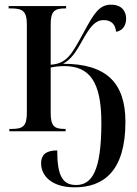

<svg xmlns="http://www.w3.org/2000/svg" viewBox="-20 -562 587 822"><path d="M300 240C422 240 517 172 517 -40C517 -209 434 -289 250 -289C285 -308 306 -340 334 -391C367 -450 389 -476 424 -476C456 -476 474 -458 477 -426C499 -429 520 -447 520 -482C520 -516 499 -542 456 -542C407 -542 384 -508 342 -430C314 -379 294 -341 273 -319C254 -299 232 -287 197 -285V-458C197 -516 215 -526 260 -526H263V-536H17V-526H25C76 -526 95 -516 95 -457V-80C95 -20 77 -10 28 -10H20V0H261V-10H258C214 -10 197 -20 197 -79V-273C216 -277 236 -279 255 -279C363 -279 414 -213 414 -36C414 171 373 230 306 230C249 230 225 193 225 82C174 82 156 103 156 137C156 190 200 240 300 240Z"/></svg>

Font: Noto Serif Display Condensed Medium
Style: Regular
Weight: 500
Width: 3
Designer: Monotype Design Team
Foundry: Monotype Imaging Inc.
Version: Version 2.009